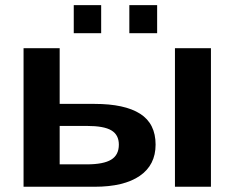

<svg xmlns="http://www.w3.org/2000/svg" viewBox="-20 -712 894 732"><path d="M340.3 -315.9Q455.1 -315.9 514.2 -278.3Q573.2 -240.7 573.2 -160.6Q573.2 -83 512.9 -41.5Q452.6 0 340.8 0H69.8V-528.3H207.5V-315.9ZM207.5 -85.4H311Q374.5 -85.4 403.8 -103.3Q433.1 -121.1 433.1 -160.6Q433.1 -197.8 404.8 -214.8Q376.5 -231.9 311.5 -231.9H207.5ZM647 0V-528.3H784.2V0ZM473.1 -585.4V-692.4H579.1V-585.4ZM261.2 -585.4V-692.4H365.7V-585.4Z"/></svg>

Font: Liberation Sans
Style: Bold
Weight: 700
Designer: Steve Matteson
Foundry: Ascender Corporation
Version: Version 2.1.5